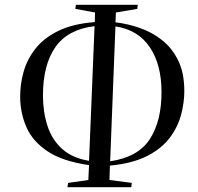

<svg xmlns="http://www.w3.org/2000/svg" viewBox="-20 -760 824 800"><path d="M261 20 264 2 348 -10 351 -72Q240 -88 177.5 -130Q115 -172 89.5 -231.5Q64 -291 64 -358Q64 -410 78.5 -461.5Q93 -513 128 -557.5Q163 -602 223.5 -631.5Q284 -661 375 -668L376 -708L294 -723L296 -740H554L552 -723L463 -708L461 -667Q512 -661 562.5 -643.5Q613 -626 655 -593Q697 -560 722.5 -508Q748 -456 748 -380Q748 -334 735 -283.5Q722 -233 688.5 -187.5Q655 -142 594 -110.5Q533 -79 438 -70L436 -10L529 2L527 20ZM351 -90 374 -651Q263 -638 211 -564Q159 -490 159 -362Q159 -293 178 -235Q197 -177 239.5 -139Q282 -101 351 -90ZM439 -88Q555 -105 604 -180Q653 -255 653 -376Q653 -491 604 -563.5Q555 -636 461 -650Z"/></svg>

Font: Literata 72pt
Style: Italic
Weight: 400
Italic angle: -2°
Designer: Latin by Veronika Burian and Jose Scaglione. Greek by Irene Vlachou. Cyrillic by Vera Evstafieva
Foundry: TypeTogether
Version: Version 3.002